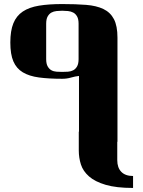

<svg xmlns="http://www.w3.org/2000/svg" viewBox="-20 -733 706 948"><path d="M31 -523Q31 -581 46 -618Q61 -655 92.5 -676Q124 -697 172.5 -705Q221 -713 287 -713Q354 -713 405 -709Q456 -705 490.5 -688.5Q525 -672 542.5 -638.5Q560 -605 560 -547V-33H559V58Q559 95 579 115.5Q599 136 637 136V195Q554 195 501.5 179.5Q449 164 419.5 138Q390 112 379.5 79Q369 46 369 10V-83H370V-358Q351 -356 330.5 -350Q310 -344 287 -344Q221 -344 172.5 -350.5Q124 -357 92.5 -376Q61 -395 46 -430Q31 -465 31 -523ZM368 -616Q368 -639 360.5 -652Q353 -665 341.5 -671Q330 -677 315.5 -678.5Q301 -680 287 -680Q274 -680 259.5 -678.5Q245 -677 234 -671Q223 -665 215.5 -652Q208 -639 208 -616V-441Q208 -418 215.5 -405Q223 -392 234 -386Q245 -380 259.5 -379Q274 -378 287 -378Q301 -378 315.5 -379Q330 -380 341.5 -386Q353 -392 360.5 -405Q368 -418 368 -441Z"/></svg>

Font: Cafe24 ClassicType
Style: Regular
Weight: 400
Designer: Cafe24 thkim, hmlim, mnelim & 4IR
Foundry: Cafe24
Version: Version 1.000